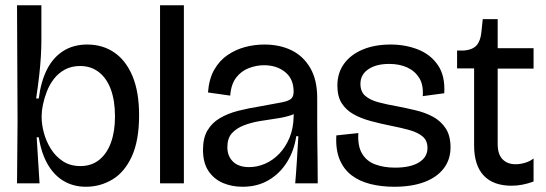

<svg xmlns="http://www.w3.org/2000/svg" viewBox="-20 -700 2083 733"><path d="M308 13Q261 13 224 -8.5Q187 -30 162.5 -72Q138 -114 128 -176H120L131 0H45L47 -237L45 -680H138V-546Q138 -518 136 -484Q134 -450 129.5 -410.5Q125 -371 118 -324H128Q136 -388 159 -434Q182 -480 221 -505Q260 -530 313 -530Q372 -530 416.5 -499.5Q461 -469 486 -409Q511 -349 511 -260Q511 -164 483.5 -103.5Q456 -43 409.5 -15Q363 13 308 13ZM287 -66Q329 -66 358.5 -89.5Q388 -113 403.5 -155.5Q419 -198 419 -255Q419 -316 403 -359Q387 -402 357 -425Q327 -448 286 -448Q253 -448 228 -434.5Q203 -421 186 -399Q169 -377 159 -351Q149 -325 144 -301Q139 -277 139 -259V-251Q139 -225 147.5 -193Q156 -161 174 -132Q192 -103 220 -84.5Q248 -66 287 -66Z M591 0V-680H682V0Z M906 13Q865 13 831 -1.5Q797 -16 776 -47Q755 -78 755 -128Q755 -173 772 -202Q789 -231 819.5 -249Q850 -267 889.5 -277Q929 -287 973 -294Q1030 -304 1057 -309.5Q1084 -315 1092.5 -324Q1101 -333 1101 -350Q1101 -399 1068.5 -425Q1036 -451 988 -451Q959 -451 930 -440Q901 -429 881.5 -403.5Q862 -378 859 -335L774 -347Q778 -399 798 -434Q818 -469 849 -490Q880 -511 916 -520.5Q952 -530 989 -530Q1048 -530 1093 -508Q1138 -486 1164.5 -440.5Q1191 -395 1191 -326V-228Q1191 -190 1191.5 -152Q1192 -114 1192.5 -76Q1193 -38 1193 0H1107Q1111 -45 1113.5 -88.5Q1116 -132 1119 -180H1111Q1103 -125 1076 -81.5Q1049 -38 1006 -12.5Q963 13 906 13ZM931 -62Q962 -62 992 -75Q1022 -88 1046 -113Q1070 -138 1085 -173.5Q1100 -209 1101 -254L1102 -276L1128 -285Q1117 -269 1092 -260.5Q1067 -252 1035 -247.5Q1003 -243 970.5 -237.5Q938 -232 910 -221Q882 -210 865 -191Q848 -172 848 -138Q848 -104 869.5 -83Q891 -62 931 -62Z M1485 13Q1436 13 1394 2.5Q1352 -8 1322 -31Q1292 -54 1276.5 -91.5Q1261 -129 1264 -183L1348 -192Q1345 -143 1362 -114Q1379 -85 1412 -72.5Q1445 -60 1488 -60Q1547 -60 1579.5 -80Q1612 -100 1612 -135Q1612 -163 1594 -178.5Q1576 -194 1544.5 -203Q1513 -212 1472 -220Q1432 -228 1395 -238Q1358 -248 1329.5 -264Q1301 -280 1284.5 -306Q1268 -332 1268 -373Q1268 -421 1293 -456Q1318 -491 1364 -510.5Q1410 -530 1471 -530Q1528 -530 1576 -511Q1624 -492 1652 -451Q1680 -410 1676 -344L1594 -333Q1597 -376 1580.5 -402.5Q1564 -429 1534.5 -442.5Q1505 -456 1466 -456Q1416 -456 1386 -435.5Q1356 -415 1356 -380Q1356 -350 1374.5 -334Q1393 -318 1425 -309.5Q1457 -301 1497 -294Q1533 -287 1568.5 -278.5Q1604 -270 1633.5 -254Q1663 -238 1681.5 -210Q1700 -182 1700 -137Q1700 -91 1674 -57Q1648 -23 1600 -5Q1552 13 1485 13Z M1933 9Q1863 9 1826.5 -30Q1790 -69 1790 -145V-439H1725V-507H1751Q1785 -510 1800 -527.5Q1815 -545 1818 -579L1823 -627H1880V-516H2017V-438H1880V-150Q1880 -111 1898.5 -92Q1917 -73 1948 -73Q1966 -73 1984.5 -78.5Q2003 -84 2017 -95V-7Q1995 1 1974.5 5Q1954 9 1933 9Z"/></svg>

Font: Bricolage Grotesque 96pt ExtraBold 96pt
Style: Regular
Weight: 400
Version: Version 1.001;gftools[0.9.33.dev8+g029e19f]